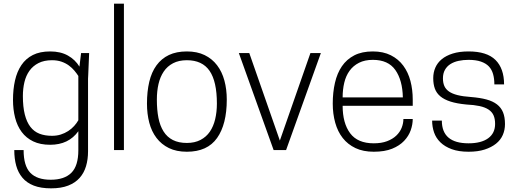

<svg xmlns="http://www.w3.org/2000/svg" viewBox="-20 -820 2834 1049"><path d="M259 209Q203 209 164.5 194Q126 179 102.5 151Q79 123 68.5 85Q58 47 58 0H109Q109 86 145.5 124Q182 162 257 162Q332 162 370 124Q408 86 408 1V-103Q355 -29 254 -29Q200 -29 161.5 -47.5Q123 -66 98.5 -99Q74 -132 62.5 -177Q51 -222 51 -274Q51 -332 62 -380.5Q73 -429 97 -464.5Q121 -500 159.5 -519.5Q198 -539 254 -539Q311 -539 351 -516.5Q391 -494 414 -456L423 -530H467L462 -410Q462 -405 461.5 -400Q461 -395 461 -390V7Q461 51 450 88Q439 125 415 152Q391 179 352.5 194Q314 209 259 209ZM264 -78Q290 -78 312 -85Q334 -92 352.5 -104Q371 -116 385 -131.5Q399 -147 408 -163V-405Q399 -419 386.5 -434Q374 -449 356.5 -462Q339 -475 316 -483Q293 -491 264 -491Q221 -491 190.5 -475.5Q160 -460 141 -433.5Q122 -407 113.5 -371.5Q105 -336 105 -295Q105 -236 115.5 -194.5Q126 -153 146 -127Q166 -101 195.5 -89.5Q225 -78 264 -78Z M657 0H603V-800H657Z M1001 9Q944 9 903 -11Q862 -31 835 -66.5Q808 -102 795.5 -150Q783 -198 783 -254Q783 -320 795.5 -373Q808 -426 835 -463Q862 -500 903 -519.5Q944 -539 1001 -539Q1057 -539 1098 -519Q1139 -499 1166 -463.5Q1193 -428 1206 -380Q1219 -332 1219 -276Q1219 -141 1166 -66Q1113 9 1001 9ZM1001 -39Q1044 -39 1075.5 -55.5Q1107 -72 1126.5 -100.5Q1146 -129 1155.5 -168.5Q1165 -208 1165 -254Q1165 -375 1125 -433Q1085 -491 1001 -491Q957 -491 925.5 -474.5Q894 -458 874.5 -429Q855 -400 846 -361Q837 -322 837 -276Q837 -220 845.5 -176.5Q854 -133 873.5 -102Q893 -71 924.5 -55Q956 -39 1001 -39Z M1543 0H1475L1285 -530H1342L1509 -52L1676 -530H1733Z M2022 9Q1964 9 1922 -11Q1880 -31 1852.5 -66Q1825 -101 1811.5 -149.5Q1798 -198 1798 -254Q1798 -315 1810 -367.5Q1822 -420 1848 -458Q1874 -496 1915.5 -517.5Q1957 -539 2017 -539Q2074 -539 2115.5 -518Q2157 -497 2183.5 -461Q2210 -425 2222.5 -377.5Q2235 -330 2235 -276V-242H1852Q1852 -147 1893 -92Q1934 -37 2022 -37Q2064 -37 2094.5 -48.5Q2125 -60 2145 -79Q2165 -98 2174.5 -122Q2184 -146 2184 -170H2235Q2235 -140 2224 -108.5Q2213 -77 2188 -50.5Q2163 -24 2122.5 -7.5Q2082 9 2022 9ZM2181 -288Q2179 -382 2140 -437.5Q2101 -493 2017 -493Q1973 -493 1941.5 -477Q1910 -461 1890 -433.5Q1870 -406 1861 -368.5Q1852 -331 1852 -288Z M2540 9Q2486 9 2448 -5Q2410 -19 2386 -42.5Q2362 -66 2351.5 -96.5Q2341 -127 2341 -161H2394Q2394 -37 2540 -37Q2609 -37 2647 -64.5Q2685 -92 2685 -143Q2685 -171 2676.5 -190Q2668 -209 2649 -221.5Q2630 -234 2600 -240.5Q2570 -247 2528 -249Q2476 -254 2441.5 -265Q2407 -276 2386 -293.5Q2365 -311 2356 -335.5Q2347 -360 2347 -393Q2347 -424 2358.5 -450.5Q2370 -477 2393.5 -496.5Q2417 -516 2453.5 -527.5Q2490 -539 2540 -539Q2640 -539 2687 -492.5Q2734 -446 2734 -359H2681Q2681 -390 2674 -415Q2667 -440 2651 -457Q2635 -474 2607.5 -483.5Q2580 -493 2540 -493Q2511 -493 2485.5 -487.5Q2460 -482 2441 -470Q2422 -458 2411 -438.5Q2400 -419 2400 -392Q2400 -368 2407.5 -350.5Q2415 -333 2432.5 -320.5Q2450 -308 2479.5 -300.5Q2509 -293 2553 -290Q2603 -286 2638 -276.5Q2673 -267 2695.5 -249.5Q2718 -232 2728.5 -206Q2739 -180 2739 -142Q2739 -110 2727 -82.5Q2715 -55 2690 -35Q2665 -15 2628 -3Q2591 9 2540 9Z"/></svg>

Font: Tanohe Sans Light
Style: Regular
Weight: 300
Designer: Village Type and Design LLC & Cristiano Sobral
Foundry: Cooper Hewitt Smithsonian Design Museum
Version: Version 1.00;September 29, 2021;FontCreator 13.0.0.2655 64-b